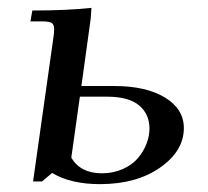

<svg xmlns="http://www.w3.org/2000/svg" viewBox="-20 -466 535 493"><path d="M58.1 -411.1 63 -439Q151.4 -439 214.8 -445.8L212.9 -418L189 -245.1H273.9Q355 -245.1 403.6 -215.6Q452.1 -186 452.1 -137.2Q452.1 -78.6 391.4 -35.9Q330.6 6.8 236.8 6.8Q161.1 6.8 113.8 -22L87.9 0H64.9L116.2 -362.8Q119.1 -380.9 119.1 -391.1Q119.1 -402.8 112.8 -407Q106.4 -411.1 88.9 -411.1ZM163.1 -61Q187 -21 241.2 -21Q271 -21 295.4 -32Q319.8 -43 334.2 -60.1Q348.6 -77.1 356.2 -96.9Q363.8 -116.7 363.8 -136.2Q363.8 -172.9 337.2 -195.3Q310.5 -217.8 253.9 -217.8H185.1Z"/></svg>

Font: Dihjauti S
Style: Bold Italic
Weight: 700
Italic angle: -9°
Designer: T. Christopher White
Version: Version 3.0.0